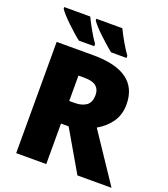

<svg xmlns="http://www.w3.org/2000/svg" viewBox="-163 -1043 1016 1158"><g transform="rotate(20 344.5 -463.5)"><path d="M311 -714Q602 -714 602 -503Q602 -438 569.5 -390.5Q537 -343 481 -311L689 0H470L319 -260H270V0H77V-714ZM308 -568H270V-405H306Q350 -405 378.5 -424.5Q407 -444 407 -494Q407 -529 384 -548.5Q361 -568 308 -568ZM421 -927Q437 -893 461 -851.5Q485 -810 506 -781V-767H407Q390 -780 367.5 -800Q345 -820 321.5 -842Q298 -864 280 -884Q262 -904 254 -917V-927ZM215 -927Q231 -893 254.5 -851.5Q278 -810 299 -781V-767H200Q183 -780 160.5 -800Q138 -820 115 -842Q92 -864 74 -884Q56 -904 48 -917V-927Z"/></g></svg>

Font: Noto Sans Black
Style: Regular
Weight: 900
Designer: Monotype Design Team
Foundry: Monotype Imaging Inc.
Version: Version 2.007